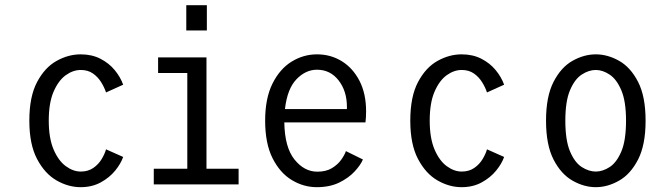

<svg xmlns="http://www.w3.org/2000/svg" viewBox="-20 -726 2640 756"><path d="M297.5 11Q249 11 202.8 -15.5Q156.5 -42 126 -99.8Q95.5 -157.5 95.5 -251Q95.5 -345.5 126 -403Q156.5 -460.5 202.8 -486.2Q249 -512 297.5 -512Q341.5 -512 375.2 -494.8Q409 -477.5 431.5 -450.2Q454 -423 465 -392.5L397.5 -362Q391 -382 378.2 -402.5Q365.5 -423 345.8 -436.8Q326 -450.5 298 -450.5Q267.5 -450.5 238.8 -429.8Q210 -409 191 -365Q172 -321 172 -251Q172 -182 191 -137.5Q210 -93 239 -71.8Q268 -50.5 298 -50.5Q327 -50.5 347.5 -64.8Q368 -79 380.2 -99.5Q392.5 -120 397.5 -138L465 -108Q456 -82 433.8 -54.5Q411.5 -27 377 -8Q342.5 11 297.5 11Z M713.5 -705.5H794.5V-606H713.5ZM585.5 0V-61.5H717.5V-438.5H602.5V-500H793V-61.5H919.5V0Z M1227.5 11Q1175.5 11 1129 -17Q1082.5 -45 1053.2 -103Q1024 -161 1024 -251Q1024 -339 1053 -397Q1082 -455 1128.5 -483.5Q1175 -512 1228 -512Q1282.5 -512 1326.2 -484.8Q1370 -457.5 1395.8 -407.2Q1421.5 -357 1421.5 -287.5Q1421.5 -275 1420.8 -263.5Q1420 -252 1419 -244H1099.5Q1101 -146 1139.5 -98Q1178 -50 1229.5 -50Q1264 -50 1287 -64Q1310 -78 1323.5 -97Q1337 -116 1342 -131L1409 -98Q1400 -76.5 1376.5 -51Q1353 -25.5 1315.8 -7.2Q1278.5 11 1227.5 11ZM1228 -451.5Q1183.5 -451.5 1147.2 -413.8Q1111 -376 1102 -296.5H1346V-305Q1346 -367.5 1313.2 -409.5Q1280.5 -451.5 1228 -451.5Z M1797.5 11Q1749 11 1702.8 -15.5Q1656.5 -42 1626 -99.8Q1595.5 -157.5 1595.5 -251Q1595.5 -345.5 1626 -403Q1656.5 -460.5 1702.8 -486.2Q1749 -512 1797.5 -512Q1841.5 -512 1875.2 -494.8Q1909 -477.5 1931.5 -450.2Q1954 -423 1965 -392.5L1897.5 -362Q1891 -382 1878.2 -402.5Q1865.5 -423 1845.8 -436.8Q1826 -450.5 1798 -450.5Q1767.5 -450.5 1738.8 -429.8Q1710 -409 1691 -365Q1672 -321 1672 -251Q1672 -182 1691 -137.5Q1710 -93 1739 -71.8Q1768 -50.5 1798 -50.5Q1827 -50.5 1847.5 -64.8Q1868 -79 1880.2 -99.5Q1892.5 -120 1897.5 -138L1965 -108Q1956 -82 1933.8 -54.5Q1911.5 -27 1877 -8Q1842.5 11 1797.5 11Z M2326 11Q2279.5 11 2234.2 -14.8Q2189 -40.5 2159.5 -98Q2130 -155.5 2130 -251Q2130 -346 2159.5 -403.5Q2189 -461 2234.2 -486.5Q2279.5 -512 2326 -512Q2372.5 -512 2417.8 -486.5Q2463 -461 2492.5 -403.5Q2522 -346 2522 -251Q2522 -155.5 2492.5 -98Q2463 -40.5 2417.8 -14.8Q2372.5 11 2326 11ZM2326 -50.5Q2353 -50.5 2380.5 -68.2Q2408 -86 2426.5 -129.5Q2445 -173 2445 -251Q2445 -327 2426.5 -370.5Q2408 -414 2380.5 -432.2Q2353 -450.5 2326 -450.5Q2298.5 -450.5 2270.8 -432.5Q2243 -414.5 2224.5 -371Q2206 -327.5 2206 -251Q2206 -173.5 2224.5 -129.8Q2243 -86 2270.8 -68.2Q2298.5 -50.5 2326 -50.5Z"/></svg>

Font: Trispace SemiCondensed Light
Style: Regular
Weight: 300
Width: 4
Designer: Tyler Finck
Foundry: Etcetera Type Company
Version: Version 1.210; ttfautohint (v1.8.3)